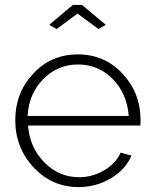

<svg xmlns="http://www.w3.org/2000/svg" viewBox="-20 -750 623 780"><path d="M180 -649 276 -730H313L410 -649L380 -632L295 -695L210 -632ZM299 10Q191 10 116.5 -70Q42 -150 42 -262Q42 -373 115 -451Q188 -529 296 -529Q405 -529 478 -450.5Q551 -372 551 -262Q551 -245 550 -240H94Q101 -150 160.5 -90Q220 -30 301 -30Q355 -30 403 -58Q451 -86 470 -130L514 -118Q491 -62 431 -26Q371 10 299 10ZM92 -279H503Q496 -370 438 -429Q380 -488 297 -488Q214 -488 155.5 -428.5Q97 -369 92 -279Z"/></svg>

Font: Raleway-v4020 Light
Style: Regular
Weight: 300
Designer: Matt McInerney, Pablo Impallari, Rodrigo Fuenzalida
Foundry: Matt McInerney, Pablo Impallari, Rodrigo Fuenzalida
Version: Version 4.020;PS 004.020;hotconv 1.0.88;makeotf.lib2.5.64775